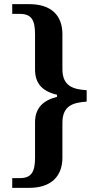

<svg xmlns="http://www.w3.org/2000/svg" viewBox="-20 -780 476 926"><path d="M39 126H121C226 126 281 71 281 -20V-187C281 -271 332 -285 398 -290V-345C332 -349 281 -365 281 -447V-615C281 -707 226 -760 121 -760H39V-713H76C135 -713 149 -679 149 -613V-445C149 -378 183 -340 255 -323V-313C185 -295 149 -257 149 -190V-21C149 44 135 79 76 79H39Z"/></svg>

Font: Noto Serif Gurmukhi SemiBold
Style: Regular
Weight: 600
Designer: Vaibhav Singh and the Monotype Design Team
Foundry: Monotype Imaging Inc.
Version: Version 2.004